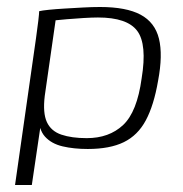

<svg xmlns="http://www.w3.org/2000/svg" viewBox="-20 -422 522 549"><path d="M23 107 83 -313Q87 -341 89.5 -362.5Q92 -384 92 -390Q100 -392 119.5 -394Q139 -396 164.5 -397.5Q190 -399 216.5 -400.5Q243 -402 266 -402Q341 -402 382 -380Q423 -358 434.5 -311.5Q446 -265 432 -191Q420 -121 397 -78Q374 -35 334 -15.5Q294 4 231 4Q191 4 159 -3.5Q127 -11 108.5 -31.5Q90 -52 91 -92L102 -103L71 107ZM228 -27Q292 -27 332 -64.5Q372 -102 385 -198Q401 -295 372.5 -333.5Q344 -372 260 -372Q244 -372 219 -370.5Q194 -369 171 -367Q148 -365 139 -364L108 -148Q102 -99 114 -73Q126 -47 155.5 -37Q185 -27 228 -27Z"/></svg>

Font: Genos Light
Style: Italic
Weight: 300
Italic angle: -8°
Designer: Robert E. Leuschke
Foundry: Robert E. Leuschke
Version: Version 1.010